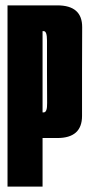

<svg xmlns="http://www.w3.org/2000/svg" viewBox="-20 -695 336 715"><path d="M8 0H138.5V-181H193.5Q285.5 -181 285.5 -263.2Q285.5 -345.5 285.5 -429Q285.5 -512 286 -593.5Q286.5 -675 193.5 -675H8ZM138.5 -276.5V-579H143Q155 -579 155 -544.2Q155 -509.5 155 -428.5Q155 -346.5 155.5 -311.5Q156 -276.5 143 -276.5Z"/></svg>

Font: Anybody UltraCondensed
Style: Bold
Weight: 700
Width: 1
Version: Version 1.113;gftools[0.9.25]